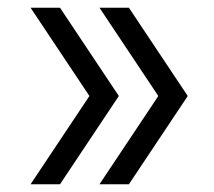

<svg xmlns="http://www.w3.org/2000/svg" viewBox="-20 -507 553 496"><path d="M135 -487 287 -259 135 -31H59L211 -259L59 -487ZM313 -487 465 -259 313 -31H237L389 -259L237 -487Z"/></svg>

Font: Afrihost Sans
Style: Regular
Weight: 400
Designer: Afrihost SP Pty Ltd
Version: Version 1.000